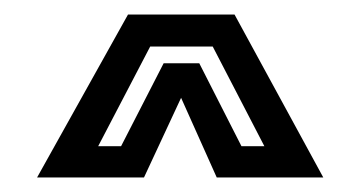

<svg xmlns="http://www.w3.org/2000/svg" viewBox="-20 -734 496 264"><path d="M31 -490 156 -714H302.5L424.5 -490H278L229 -599.5L178 -490ZM115 -533H146.5L205 -647H254L312 -533H343.5L272.5 -670H186.5Z"/></svg>

Font: Tourney Condensed SemiBold
Style: Regular
Weight: 600
Width: 3
Designer: Tyler Finck
Foundry: Etcetera Type Co
Version: Version 1.010; ttfautohint (v1.8.3)